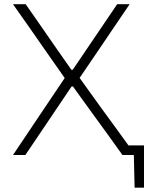

<svg xmlns="http://www.w3.org/2000/svg" viewBox="-20 -733 732 908"><path d="M41.5 0Q73.5 -47.5 106.5 -96.8Q139.5 -146 176 -200.5L286 -364L191 -499.5Q155.5 -550 120 -601.5Q84 -652.5 41.5 -713H101.5Q137.5 -661.5 172 -612Q206 -562.5 237 -518L317.5 -403H324L402.5 -519Q433 -564 467 -614Q500.5 -663.5 534 -713H593Q555.5 -657.5 521 -607Q486.5 -556.5 457.5 -513L356.5 -364.5L461.5 -218.5Q494.5 -173 525.5 -131Q556 -89 587.5 -45.5H661V154.5H616.5L613 0H559Q522.5 -51 489.5 -97Q456 -142.5 425.5 -185L325 -324H318.5L224.5 -184.5Q194 -139.5 164.2 -95.2Q134.5 -51 100 0Z"/></svg>

Font: Heraclito ExtraLight
Style: Regular
Weight: 200
Designer: Kostas Bartsokas (font) & Cristiano Sobral (main changes)
Foundry: Kostas Bartsokas (font) & Cristiano Sobral (main changes)
Version: Version 1.00;July 8, 2020;FontCreator 13.0.0.2655 64-bit